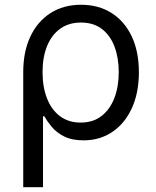

<svg xmlns="http://www.w3.org/2000/svg" viewBox="-20 -567 641 791"><path d="M75.7 204.1V-269.5Q75.7 -354.5 105.2 -416.7Q134.8 -479 188.2 -513.2Q241.7 -547.4 314 -547.4Q386.2 -547.4 439.7 -513.4Q493.2 -479.5 522.7 -417Q552.2 -354.5 552.2 -269.5Q552.2 -185.1 523.4 -121.8Q494.6 -58.6 443.1 -23.7Q391.6 11.2 324.2 11.2Q275.9 11.2 243.9 -5.1Q211.9 -21.5 192.9 -44.7Q173.8 -67.9 162.6 -87.9H157.2V204.1ZM312 -62Q363.3 -62 398.2 -89.1Q433.1 -116.2 451.2 -163.1Q469.2 -210 469.2 -270Q469.2 -328.1 451.9 -374.5Q434.6 -420.9 399.9 -447.5Q365.2 -474.1 313.5 -474.1Q263.2 -474.1 227.8 -448.5Q192.4 -422.9 173.8 -377Q155.3 -331.1 155.3 -270Q155.3 -209 173.6 -161.9Q191.9 -114.7 227.1 -88.4Q262.2 -62 312 -62Z"/></svg>

Font: V-Inter
Style: Regular-375
Weight: 375
Designer: Rasmus Andersson
Foundry: rsms
Version: Version 4.000;git-4146feb